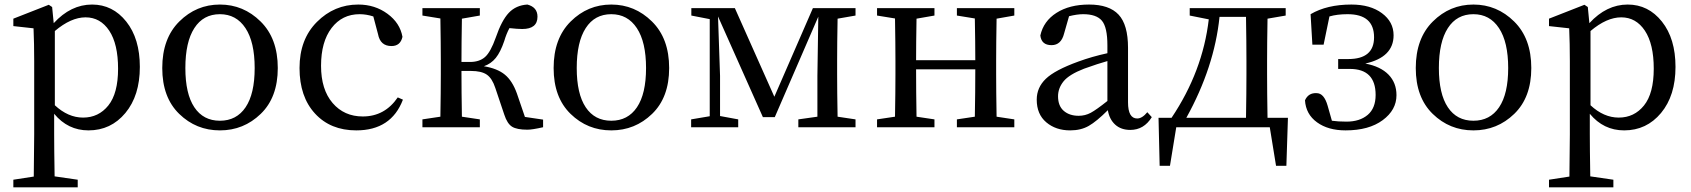

<svg xmlns="http://www.w3.org/2000/svg" viewBox="-20 -554 7364 836"><path d="M218.8 -418.9V-95.7Q276.4 -42 341.8 -42Q409.2 -42 451.7 -94.7Q494.1 -147.5 494.1 -254.9Q494.1 -362.3 455.6 -420.4Q417 -478.5 352.5 -478.5Q289.1 -478.5 218.8 -418.9ZM207 -523.4 213.9 -453.1Q288.1 -534.2 380.9 -534.2Q470.7 -534.2 529.8 -460Q588.9 -385.7 588.9 -262.7Q588.9 -137.7 525.9 -62Q462.9 13.7 365.2 13.7Q275.4 13.7 215.8 -58.6V28.3Q215.8 90.8 217.8 213.9L318.4 228.5V261.7H38.1V228.5L127 214.8Q128.9 91.8 128.9 31.2V-287.1Q128.9 -365.2 126 -430.7L38.1 -440.4V-472.7L192.4 -533.2Z M686.5 -257.8Q686.5 -386.7 760.7 -460.4Q835 -534.2 937.5 -534.2Q1040 -534.2 1114.7 -460.4Q1189.5 -386.7 1189.5 -257.8Q1189.5 -129.9 1115.2 -58.1Q1041 13.7 937.5 13.7Q834 13.7 760.3 -58.1Q686.5 -129.9 686.5 -257.8ZM1088.9 -257.8Q1088.9 -371.1 1048.8 -431.6Q1008.8 -492.2 937.5 -492.2Q865.2 -492.2 826.2 -431.6Q787.1 -371.1 787.1 -257.8Q787.1 -145.5 826.2 -86.9Q865.2 -28.3 937.5 -28.3Q1009.8 -28.3 1049.3 -86.9Q1088.9 -145.5 1088.9 -257.8Z M1711.9 -129.9 1734.4 -120.1Q1683.6 13.7 1531.2 13.7Q1418.9 13.7 1351.6 -59.6Q1284.2 -132.8 1284.2 -257.8Q1284.2 -382.8 1359.9 -458.5Q1435.5 -534.2 1540 -534.2Q1612.3 -534.2 1667 -494.1Q1721.7 -454.1 1732.4 -393.6Q1723.6 -353.5 1684.6 -353.5Q1635.7 -353.5 1626 -405.3L1605.5 -482.4Q1575.2 -492.2 1545.9 -492.2Q1469.7 -492.2 1423.8 -432.1Q1377.9 -372.1 1377.9 -267.6Q1377.9 -164.1 1428.2 -105.5Q1478.5 -46.9 1559.6 -46.9Q1655.3 -46.9 1711.9 -129.9Z M2265.6 -44.9 2344.7 -33.2V0Q2297.9 10.7 2276.4 10.7Q2230.5 10.7 2209.5 -2.4Q2188.5 -15.6 2175.8 -54.7L2136.7 -170.9Q2123 -212.9 2099.6 -229Q2076.2 -245.1 2030.3 -245.1H1989.3Q1989.3 -155.3 1991.2 -45.9L2069.3 -34.2V0H1819.3V-34.2L1897.5 -45.9Q1899.4 -155.3 1899.4 -230.5V-289.1Q1899.4 -362.3 1897.5 -473.6L1819.3 -486.3V-518.6H2069.3V-486.3L1991.2 -472.7Q1989.3 -365.2 1989.3 -284.2H2026.4Q2067.4 -284.2 2091.8 -305.7Q2116.2 -327.1 2138.7 -390.6Q2164.1 -464.8 2195.3 -498Q2226.6 -531.2 2276.4 -534.2Q2320.3 -522.5 2320.3 -481.4Q2320.3 -427.7 2253.9 -427.7Q2233.4 -427.7 2198.2 -431.6Q2184.6 -406.2 2175.8 -376Q2159.2 -327.1 2138.7 -301.8Q2118.2 -276.4 2086.9 -265.6Q2145.5 -255.9 2178.2 -229Q2210.9 -202.1 2230.5 -147.5Z M2390.6 -257.8Q2390.6 -386.7 2464.8 -460.4Q2539.1 -534.2 2641.6 -534.2Q2744.1 -534.2 2818.8 -460.4Q2893.6 -386.7 2893.6 -257.8Q2893.6 -129.9 2819.3 -58.1Q2745.1 13.7 2641.6 13.7Q2538.1 13.7 2464.4 -58.1Q2390.6 -129.9 2390.6 -257.8ZM2793 -257.8Q2793 -371.1 2752.9 -431.6Q2712.9 -492.2 2641.6 -492.2Q2569.3 -492.2 2530.3 -431.6Q2491.2 -371.1 2491.2 -257.8Q2491.2 -145.5 2530.3 -86.9Q2569.3 -28.3 2641.6 -28.3Q2713.9 -28.3 2753.4 -86.9Q2793 -145.5 2793 -257.8Z M3705.1 -486.3 3627 -472.7Q3625 -363.3 3625 -289.1V-230.5Q3625 -155.3 3627 -45.9L3705.1 -34.2V0H3456.1V-34.2L3539.1 -45.9V-223.6L3543 -481.4L3353.5 -43.9H3301.8L3106.4 -482.4L3115.2 -223.6V-48.8L3194.3 -34.2V0H2989.3V-34.2L3070.3 -47.9V-470.7L2990.2 -486.3V-518.6H3179.7L3351.6 -132.8L3519.5 -518.6H3705.1Z M4396.5 -486.3 4319.3 -472.7Q4317.4 -363.3 4317.4 -289.1V-230.5Q4317.4 -157.2 4319.3 -45.9L4396.5 -34.2V0H4146.5V-34.2L4224.6 -45.9Q4226.6 -153.3 4226.6 -252H3968.8Q3968.8 -155.3 3970.7 -45.9L4048.8 -34.2V0H3798.8V-34.2L3877 -45.9Q3878.9 -155.3 3878.9 -230.5V-289.1Q3878.9 -362.3 3877 -473.6L3798.8 -486.3V-518.6H4048.8V-486.3L3970.7 -472.7Q3968.8 -365.2 3968.8 -292H4226.6Q4226.6 -366.2 4224.6 -473.6L4146.5 -486.3V-518.6H4396.5Z M4801.8 -114.3V-288.1Q4762.7 -277.3 4700.2 -254.9Q4634.8 -229.5 4610.8 -199.7Q4586.9 -169.9 4586.9 -134.8Q4586.9 -92.8 4611.8 -71.3Q4636.7 -49.8 4676.8 -49.8Q4705.1 -49.8 4729.5 -63Q4753.9 -76.2 4801.8 -114.3ZM4975.6 -65.4 4995.1 -43.9Q4960.9 11.7 4901.4 11.7Q4861.3 11.7 4835.9 -11.2Q4810.5 -34.2 4803.7 -74.2Q4754.9 -25.4 4720.7 -5.9Q4686.5 13.7 4639.6 13.7Q4577.1 13.7 4535.6 -21.5Q4494.1 -56.6 4494.1 -120.1Q4494.1 -172.9 4533.7 -210.9Q4573.2 -249 4675.8 -286.1Q4734.4 -307.6 4801.8 -322.3V-356.4Q4801.8 -435.5 4777.8 -463.9Q4753.9 -492.2 4696.3 -492.2Q4669.9 -492.2 4634.8 -483.4L4613.3 -408.2Q4600.6 -357.4 4558.6 -357.4Q4514.6 -357.4 4509.8 -399.4Q4523.4 -461.9 4580.1 -498Q4636.7 -534.2 4721.7 -534.2Q4809.6 -534.2 4850.6 -490.2Q4891.6 -446.3 4891.6 -345.7V-108.4Q4891.6 -38.1 4931.6 -38.1Q4953.1 -38.1 4975.6 -65.4Z M5145.5 -41H5405.3Q5407.2 -152.3 5407.2 -230.5V-289.1Q5407.2 -369.1 5405.3 -480.5H5290Q5267.6 -261.7 5145.5 -41ZM5499 -41H5587.9L5581.1 168H5536.1L5508.8 0H5101.6L5074.2 168H5029.3L5024.4 -41H5081.1Q5216.8 -243.2 5243.2 -469.7L5160.2 -486.3V-518.6H5578.1V-486.3L5499 -472.7Q5497.1 -363.3 5497.1 -289.1V-230.5Q5497.1 -152.3 5499 -41Z M5694.3 -359.4 5686.5 -492.2Q5757.8 -534.2 5864.3 -534.2Q5946.3 -534.2 5997.1 -496.6Q6047.9 -459 6047.9 -400.4Q6047.9 -304.7 5924.8 -277.3Q5991.2 -264.6 6025.9 -229Q6060.5 -193.4 6060.5 -139.6Q6060.5 -75.2 6000.5 -30.8Q5940.4 13.7 5838.9 13.7Q5762.7 13.7 5714.4 -21.5Q5666 -56.6 5662.1 -117.2Q5676.8 -150.4 5712.9 -148.4Q5745.1 -148.4 5760.7 -93.8L5779.3 -28.3Q5805.7 -24.4 5842.8 -24.4Q5900.4 -24.4 5935.1 -53.7Q5969.7 -83 5969.7 -140.6Q5969.7 -253.9 5857.4 -253.9H5806.6V-296.9H5850.6Q5962.9 -296.9 5962.9 -391.6Q5962.9 -492.2 5847.7 -492.2Q5801.8 -492.2 5768.6 -482.4L5743.2 -359.4Z M6144.5 -257.8Q6144.5 -386.7 6218.8 -460.4Q6293 -534.2 6395.5 -534.2Q6498 -534.2 6572.8 -460.4Q6647.5 -386.7 6647.5 -257.8Q6647.5 -129.9 6573.2 -58.1Q6499 13.7 6395.5 13.7Q6292 13.7 6218.3 -58.1Q6144.5 -129.9 6144.5 -257.8ZM6546.9 -257.8Q6546.9 -371.1 6506.8 -431.6Q6466.8 -492.2 6395.5 -492.2Q6323.2 -492.2 6284.2 -431.6Q6245.1 -371.1 6245.1 -257.8Q6245.1 -145.5 6284.2 -86.9Q6323.2 -28.3 6395.5 -28.3Q6467.8 -28.3 6507.3 -86.9Q6546.9 -145.5 6546.9 -257.8Z M6905.3 -418.9V-95.7Q6962.9 -42 7028.3 -42Q7095.7 -42 7138.2 -94.7Q7180.7 -147.5 7180.7 -254.9Q7180.7 -362.3 7142.1 -420.4Q7103.5 -478.5 7039.1 -478.5Q6975.6 -478.5 6905.3 -418.9ZM6893.6 -523.4 6900.4 -453.1Q6974.6 -534.2 7067.4 -534.2Q7157.2 -534.2 7216.3 -460Q7275.4 -385.7 7275.4 -262.7Q7275.4 -137.7 7212.4 -62Q7149.4 13.7 7051.8 13.7Q6961.9 13.7 6902.3 -58.6V28.3Q6902.3 90.8 6904.3 213.9L7004.9 228.5V261.7H6724.6V228.5L6813.5 214.8Q6815.4 91.8 6815.4 31.2V-287.1Q6815.4 -365.2 6812.5 -430.7L6724.6 -440.4V-472.7L6878.9 -533.2Z"/></svg>

Font: GenYoMin TW TTF Medium
Style: Regular
Weight: 500
Version: Version 1.300